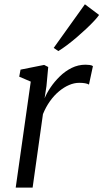

<svg xmlns="http://www.w3.org/2000/svg" viewBox="-20 -854 471 874"><path d="M51.5 0 120 -482.5 67.5 -505 73.5 -537 181 -558.5 199.5 -549 191.5 -462 183 -406.5Q192.5 -430 210.2 -456.2Q228 -482.5 252.2 -506.2Q276.5 -530 306.2 -544.8Q336 -559.5 369.5 -559.5Q378.5 -559.5 388.2 -558.2Q398 -557 403 -553L385 -469Q378.5 -473 367.2 -475Q356 -477 340.5 -477Q318 -477 294.5 -467Q271 -457 248.5 -438.2Q226 -419.5 207.2 -393Q188.5 -366.5 175.5 -334.5L128.5 0ZM224.5 -636 366.5 -834.5 431 -786Q424.5 -776 409.2 -759.5Q394 -743 373.2 -723.5Q352.5 -704 329.8 -684.5Q307 -665 285 -648.5Q263 -632 245.5 -621.5Z"/></svg>

Font: Merriweather 36pt Light
Style: Italic
Weight: 300
Italic angle: -7.8°
Version: Version 2.101